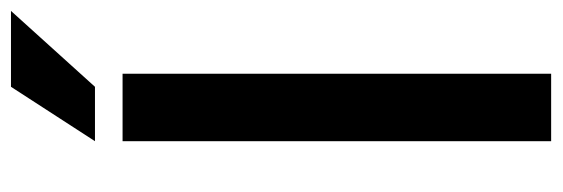

<svg xmlns="http://www.w3.org/2000/svg" viewBox="-344 -640 985 336"><g transform="rotate(-90 148.0 -472.5)"><path d="M186.5 -750V0H68.4V-750ZM68.4 -798.3 163.6 -945.3H296.4L163.6 -798.3Z"/></g></svg>

Font: Vazirmatn RD FD Medium
Style: Regular
Weight: 500
Designer: Saber Rastikerdar
Foundry: Saber Rastikerdar
Version: Version 33.003